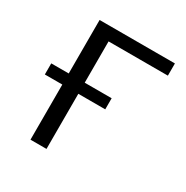

<svg xmlns="http://www.w3.org/2000/svg" viewBox="-153 -786 886 914"><g transform="rotate(30 290.0 -329.0)"><path d="M224 -591V-364H372V-303H224V0H136V-303H40V-364H136V-658H550V-591Z"/></g></svg>

Font: Ysabeau SC Medium
Style: Regular
Weight: 500
Designer: Christian Thalmann (Catharsis Fonts)
Version: Version 0.003